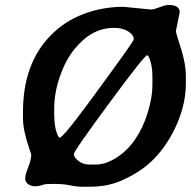

<svg xmlns="http://www.w3.org/2000/svg" viewBox="-20 -732 755 759"><path d="M194.3 -302.7V-278.8Q194.3 -225.1 210 -193.8Q213.4 -187.5 215.3 -187.5Q228.5 -187.5 328.6 -323.2Q508.8 -567.9 508.8 -576.2Q508.8 -594.2 486.6 -607.9Q464.4 -621.6 434.1 -621.6H428.2Q340.8 -621.6 271.5 -534.2Q238.8 -493.2 216.6 -429Q194.3 -364.7 194.3 -302.7ZM582.5 -395V-430.7Q582.5 -478 567.4 -508.3Q564.5 -513.7 562 -513.7Q551.3 -513.7 411.9 -324.5Q272.5 -135.3 272.5 -124.5V-119.6Q272.5 -110.4 290 -95.9Q307.6 -81.5 334.5 -81.5H358.4Q398.4 -81.5 441.4 -109.4Q484.4 -137.2 515.1 -182.4Q545.9 -227.5 564.2 -287.6Q582.5 -347.7 582.5 -395ZM468.3 -705.1 577.1 -694.3Q587.4 -694.3 610.8 -703.4Q634.3 -712.4 646 -712.4Q690.4 -712.4 690.4 -683.6L675.3 -608.9Q675.3 -603 695.1 -541.3Q714.8 -479.5 714.8 -429.7V-403.3Q714.8 -324.2 680.7 -244.6Q646.5 -165 593 -108.4Q539.6 -51.8 455.1 -16.1Q402.3 6.3 332.5 6.3H306.6Q283.7 6.3 257.3 0.7Q231 -4.9 196.3 -4.9Q161.6 -4.9 156.2 -3.4Q135.3 4.4 119.1 4.4Q100.6 4.4 88.9 -5.9Q79.6 -14.2 79.6 -27.6Q79.6 -41 91.6 -71Q103.5 -101.1 103.5 -120.6Q103.5 -122.1 95.7 -145Q71.3 -215.3 70.8 -263.2V-288.6Q70.8 -479.5 179.2 -590.8Q233.9 -647.5 309.3 -676.3Q384.8 -705.1 468.3 -705.1Z"/></svg>

Font: Averia Libre
Style: Bold Italic
Weight: 700
Italic angle: -6.90001°
Version: Version 1.002